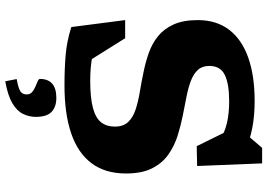

<svg xmlns="http://www.w3.org/2000/svg" viewBox="-164 -616 1018 731"><g transform="rotate(90 345.5 -251.0)"><path d="M565.5 -670 486.5 -673 543.5 -739.5H602.5L612.5 -492L537 -490.5L469 -628.5L513 -578.5Q485 -597 448.8 -605.5Q412.5 -614 366 -614Q299.5 -614 265.5 -597.2Q231.5 -580.5 231.5 -538.5Q231.5 -511.5 246.5 -495Q261.5 -478.5 287.5 -468.5Q313.5 -458.5 347.5 -451.8Q381.5 -445 420 -437.5Q458 -430 497 -417.8Q536 -405.5 568.8 -382.5Q601.5 -359.5 621.2 -320.8Q641 -282 641 -221.5Q641 -142 602 -90Q563 -38 488.2 -12.5Q413.5 13 305.5 13Q241 13 189.2 8.5Q137.5 4 83.5 -13L57 -218H126L252 -17L111.5 -121.5Q156.5 -101 195.8 -93Q235 -85 287 -85Q352.5 -85 391 -95.2Q429.5 -105.5 446 -126.2Q462.5 -147 462.5 -179Q462.5 -211.5 444.5 -230Q426.5 -248.5 396.2 -258.2Q366 -268 329.2 -274Q292.5 -280 255 -288Q217.5 -295.5 182 -308Q146.5 -320.5 118.5 -343Q90.5 -365.5 73.8 -402.2Q57 -439 57 -494.5Q57 -565.5 93.8 -613.8Q130.5 -662 199.5 -686.5Q268.5 -711 365 -711Q421 -711 468 -702Q515 -693 565.5 -670ZM281.5 195Q317.5 188.5 328.8 180.5Q340 172.5 340 156.5Q340 144 331 136.2Q322 128.5 310.5 123.8Q299 119 290 115Q281 111 281 106.5Q281 76 298.8 60Q316.5 44 353.5 44Q387 44 406.2 62Q425.5 80 425.5 122Q425.5 147.5 414.2 170.8Q403 194 373.5 211.5Q344 229 290 238.5Z"/></g></svg>

Font: Newsreader 9pt
Style: Bold
Weight: 700
Designer: Hugues Gentile
Foundry: Production Type
Version: Version 1.003